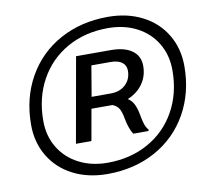

<svg xmlns="http://www.w3.org/2000/svg" viewBox="-83 -827 1033 953"><g transform="rotate(-10 433.0 -350.0)"><path d="M852 -428Q852 -294 792.5 -188.5Q733 -83 626.5 -24.5Q520 34 384 34Q287 34 211.5 -4.5Q136 -43 94 -113Q52 -183 52 -272Q52 -406 111.5 -511.5Q171 -617 277.5 -675.5Q384 -734 520 -734Q617 -734 692.5 -695.5Q768 -657 810 -587Q852 -517 852 -428ZM790 -418Q790 -494 754.5 -553.5Q719 -613 655.5 -646Q592 -679 510 -679Q395 -679 305 -628.5Q215 -578 165 -487.5Q115 -397 115 -281Q115 -205 150.5 -146Q186 -87 249.5 -54Q313 -21 394 -21Q510 -21 600 -71.5Q690 -122 740 -212Q790 -302 790 -418ZM547 -315Q566 -303 576.5 -282.5Q587 -262 593 -230Q598 -201 604 -181.5Q610 -162 622 -148L621 -141H544Q526 -168 516 -218Q510 -253 500.5 -271Q491 -289 467 -299H458H361L333 -141H255L331 -569H506Q575 -569 613 -541.5Q651 -514 651 -464Q651 -413 623.5 -374Q596 -335 547 -315ZM572 -454Q572 -481 552 -496Q532 -511 495 -511H398L372 -357H469Q515 -357 543.5 -384Q572 -411 572 -454Z"/></g></svg>

Font: Fahkwang Medium
Style: Italic
Weight: 500
Italic angle: -10°
Version: Version 1.000; ttfautohint (v1.6)